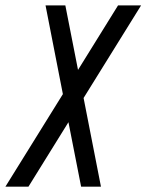

<svg xmlns="http://www.w3.org/2000/svg" viewBox="-33 -704 552 724"><path d="M-12.7 0 204.1 -349.1 138.7 -683.6H213.4L261.2 -440.4L412.1 -683.6H499L282.2 -334.5L347.7 0H272.9L225.1 -243.2L74.2 0Z"/></svg>

Font: Anka/Coder Narrow
Style: Italic
Weight: 400
Width: 3
Italic angle: -12°
Monospace: yes
Version: Version 001.100